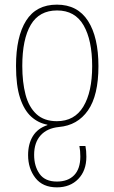

<svg xmlns="http://www.w3.org/2000/svg" viewBox="-20 -557 493 827"><path d="M225 -537Q314 -537 359 -467Q404 -397 404 -272Q404 -146 359 -81.5Q314 -17 234 -10Q183 -5 155 26Q127 57 127 110Q127 159 150.5 192Q174 225 225 225Q273 225 299.5 197.5Q326 170 326 117Q326 92 322 72H348Q350 82 351 93Q352 104 352 118Q352 178 317 214Q282 250 225 250Q164 250 132.5 209.5Q101 169 101 111Q101 63 121.5 29.5Q142 -4 184 -18V-20Q145 -27 114.5 -54.5Q84 -82 66.5 -135Q49 -188 49 -273Q49 -399 92.5 -468Q136 -537 225 -537ZM226 -512Q149 -512 112.5 -450Q76 -388 76 -273Q76 -203 90 -149.5Q104 -96 137 -65.5Q170 -35 225 -35Q301 -35 339 -98Q377 -161 377 -272Q377 -384 340 -448Q303 -512 226 -512Z"/></svg>

Font: Noto Sans Georgian Condensed Thin
Style: Regular
Weight: 100
Width: 3
Designer: Monotype Design Team, Akaki Razmadze
Foundry: Google LLC
Version: Version 2.005; ttfautohint (v1.8.4.7-5d5b)